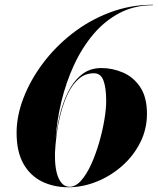

<svg xmlns="http://www.w3.org/2000/svg" viewBox="-20 -780 665 810"><path d="M600 -300Q600 -235 571.5 -178.5Q543 -122 495 -79.8Q447 -37.5 388 -13.8Q329 10 268 10Q206.5 10 157 -14.2Q107.5 -38.5 78.8 -89.2Q50 -140 50 -220Q50 -291 79 -366.5Q108 -442 160.5 -512.2Q213 -582.5 284.8 -638.5Q356.5 -694.5 443 -727.2Q529.5 -760 625 -760V-758Q547 -758 484.2 -725Q421.5 -692 373.5 -635Q325.5 -578 292 -505.2Q258.5 -432.5 239.2 -352.5Q220 -272.5 214.5 -193.5Q219.5 -239.5 231.5 -291.2Q243.5 -343 265.8 -389Q288 -435 323 -464Q358 -493 408 -493Q454.5 -493 498.8 -474Q543 -455 571.5 -412.5Q600 -370 600 -300ZM428 -354Q428 -409.5 416.5 -440.2Q405 -471 376.5 -471Q339.5 -471 312.5 -447.5Q285.5 -424 267 -386Q248.5 -348 236.8 -303Q225 -258 219.2 -214.2Q213.5 -170.5 212 -137Q212 -134.5 212 -132V-116Q212 -84 218.2 -55.8Q224.5 -27.5 238.2 -9.8Q252 8 273.5 8Q299 8 322.2 -18.2Q345.5 -44.5 364.8 -87Q384 -129.5 398.2 -178.5Q412.5 -227.5 420.2 -274Q428 -320.5 428 -354Z"/></svg>

Font: Bodoni* 96
Style: Bold Italic
Weight: 700
Italic angle: -13°
Version: Version 2.2